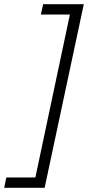

<svg xmlns="http://www.w3.org/2000/svg" viewBox="-92 -734 418 912"><path d="M-72 158 -62 109H76L240 -665H102L113 -714H306L120 158Z"/></svg>

Font: Noto Sans UI Light
Style: Italic
Weight: 300
Italic angle: -12°
Designer: Monotype Design Team
Foundry: Monotype Imaging Inc.
Version: Version 1.901